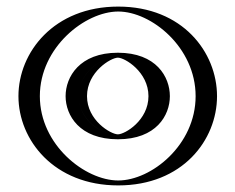

<svg xmlns="http://www.w3.org/2000/svg" viewBox="-20 -548 715 583"><path d="M219.2 -256C219.2 -194.3 273.4 -140.1 338 -140.1C402.6 -140.1 455.8 -194.3 455.8 -256C455.8 -317.8 402.6 -372.9 338 -372.9C273.4 -372.9 219.2 -317.8 219.2 -256ZM61 -256C61 -111 187 15 339 15C491 15 614 -111 614 -256C614 -401 491 -528 339 -528C187 -528 61 -401 61 -256ZM204.2 -256C204.2 -185.6 265.2 -125.1 338 -125.1C410.9 -125.1 470.8 -185.8 470.8 -256C470.8 -326.2 411.1 -387.9 338 -387.9C265 -387.9 204.2 -326.3 204.2 -256ZM76 -256C76 -119.6 195.2 0 339 0C482.7 0 599 -119.4 599 -256C599 -392.6 482.6 -513 339 -513C195.2 -513 76 -392.4 76 -256ZM204.2 -256C204.2 -326.3 265 -387.9 338 -387.9C411.1 -387.9 470.8 -326.2 470.8 -256C470.8 -185.8 410.9 -125.1 338 -125.1C265.2 -125.1 204.2 -185.6 204.2 -256ZM76 -256C76 -392.4 195.2 -513 339 -513C482.6 -513 599 -392.6 599 -256C599 -119.4 482.7 0 339 0C195.2 0 76 -119.6 76 -256ZM219.2 -256C219.2 -317.8 273.3 -372.9 338 -372.9C402.6 -372.9 455.8 -317.8 455.8 -256C455.8 -194.3 402.6 -140.1 338 -140.1C273.3 -140.1 219.2 -194.2 219.2 -256ZM61 -256C61 -401 187 -528 339 -528C491 -528 614 -401 614 -256C614 -111 491 15 339 15C187 15 61 -111 61 -256ZM179.2 -256C179.2 -197.5 221.8 -125.1 338 -125.1C454.3 -125.1 495.8 -197.6 495.8 -256C495.8 -314.3 454.6 -387.9 338 -387.9C221.5 -387.9 179.2 -314.4 179.2 -256ZM101 -256C101 -404.3 238.6 -513 339 -513C439.2 -513 574 -404.5 574 -256C574 -107.6 439.4 0 339 0C238.4 0 101 -107.8 101 -256ZM244.2 -256C244.2 -329.7 316.7 -372.9 338 -372.9C359.1 -372.9 430.8 -329.6 430.8 -256C430.8 -182.4 359.3 -140.1 338 -140.1C316.6 -140.1 244.2 -182.4 244.2 -256ZM36 -256C36 -122.9 143.7 15 339 15C534.3 15 639 -122.8 639 -256C639 -389.2 534.4 -528 339 -528C143.6 -528 36 -389.1 36 -256Z"/></svg>

Font: Hussar Outliner
Style: Regular
Weight: 700
Foundry: Cannot Into Space Fonts
Version: Version 0.92